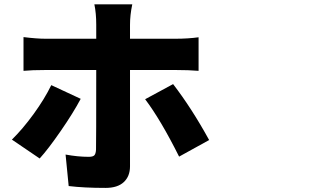

<svg xmlns="http://www.w3.org/2000/svg" viewBox="-20 -831 1540 905"><path d="M221.7 -429.7 360.4 -365.2Q325.2 -298.8 266.1 -213.4Q207 -127.9 167 -84L36.1 -172.9Q86.9 -222.7 138.7 -293.9Q190.4 -365.2 221.7 -429.7ZM808.6 -501H592.8V-46.9Q592.8 0 563.5 27.3Q534.2 54.7 477.5 54.7Q375 54.7 303.7 45.9L289.1 -102.5Q346.7 -91.8 398.4 -91.8Q418 -91.8 424.8 -99.1Q431.6 -106.4 432.6 -126Q433.6 -154.3 433.6 -501H194.3Q129.9 -501 90.8 -497.1V-656.2Q153.3 -648.4 194.3 -648.4H433.6V-714.8Q433.6 -768.6 424.8 -810.5H603.5Q592.8 -760.7 592.8 -713.9V-648.4H807.6Q866.2 -648.4 916 -655.3V-497.1Q870.1 -501 808.6 -501ZM664.1 -363.3 795.9 -434.6Q883.8 -320.3 965.8 -170.9L824.2 -92.8Q737.3 -266.6 664.1 -363.3Z"/></svg>

Font: Bpmf Zihi Sans Heavy
Style: Heavy
Weight: 900
Foundry: But Ko
Version: Version 1.320